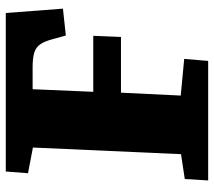

<svg xmlns="http://www.w3.org/2000/svg" viewBox="-58 -683 741 665"><g transform="rotate(-90 312.5 -350.5)"><path d="M25 -81 111 -94 134 -607 45 -624 51 -701H600L615 -503L522 -493L509 -540Q502 -566 492 -581Q482 -596 463.5 -602Q445 -608 413 -608H336L327 -398H521L517 -302H324L314 -95L441 -83L434 0H20Z"/></g></svg>

Font: Literata ExtraBold
Style: Italic
Weight: 800
Italic angle: -2°
Designer: Latin by Veronika Burian and Jose Scaglione. Greek by Irene Vlachou. Cyrillic by Vera Evstafieva
Foundry: TypeTogether
Version: Version 3.002